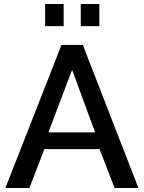

<svg xmlns="http://www.w3.org/2000/svg" viewBox="-20 -933 715 953"><path d="M204.1 -803.2V-913.1H295.9V-803.2ZM380.9 -803.2V-913.1H473.1V-803.2ZM285.2 -710H391.1L667 0H548.8L474.1 -192.9H200.2L126 0H6.8ZM452.1 -275.9 337.9 -586.9 220.2 -275.9Z"/></svg>

Font: Rawline SemiBold
Style: Regular
Weight: 600
Designer: Matt McInerney, Pablo Impallari, Rodrigo Fuenzalida
Foundry: Matt McInerney, Pablo Impallari, Rodrigo Fuenzalida
Version: Version 4.020;PS 004.020;hotconv 1.0.88;makeotf.lib2.5.64775